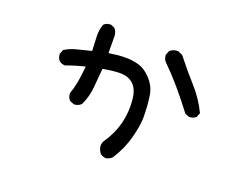

<svg xmlns="http://www.w3.org/2000/svg" viewBox="-86 -659 1172 894"><g transform="rotate(15 500.0 -211.5)"><path d="M485 92Q470 90 458 80Q446 62 446 41Q448 25 458 14Q534 -79 534 -202Q534 -295 455 -307Q440 -309 420 -309Q395 -309 362 -306Q354 -259 345.5 -212Q337 -165 313 -124Q300 -112 281 -112H276L256 -122Q245 -134 245 -151L246 -161Q268 -204 284 -296Q232 -288 189 -276Q152 -281 152 -317V-323L162 -343Q191 -358 225.5 -363Q260 -368 294 -374Q296 -407 297 -441.5Q298 -476 312 -505Q323 -515 341 -515H347L366 -505Q377 -489 377 -470L370 -384L417 -386Q439 -386 465 -383Q491 -380 519.5 -369Q548 -358 574.5 -325Q601 -292 606 -252Q608 -229 608 -201Q608 -181 605.5 -141.5Q603 -102 580.5 -38.5Q558 25 515 80Q501 90 485 92ZM815 -194H809L789 -204Q710 -330 640 -411Q630 -423 630 -440V-446L640 -466Q654 -477 674 -477L683 -476L704 -464Q745 -401 787.5 -344.5Q830 -288 854 -224L844 -204Q832 -194 815 -194Z"/></g></svg>

Font: Xiaolai SC
Style: Regular
Weight: 400
Designer: Nozomi Seto 瀬戸のぞみ
Version: Version 3.11;December 4, 2020;FontCreator 13.0.0.2613 64-bit